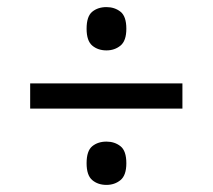

<svg xmlns="http://www.w3.org/2000/svg" viewBox="-20 -628 599 541"><path d="M280 -486Q256 -486 240 -499.5Q224 -513 224 -547Q224 -582 240 -595Q256 -608 280 -608Q303 -608 319.5 -595Q336 -582 336 -547Q336 -513 319.5 -499.5Q303 -486 280 -486ZM65 -322V-393H494V-322ZM280 -107Q256 -107 240 -120.5Q224 -134 224 -168Q224 -203 240 -216Q256 -229 280 -229Q303 -229 319.5 -216Q336 -203 336 -168Q336 -134 319.5 -120.5Q303 -107 280 -107Z"/></svg>

Font: Noto Serif Thai
Style: Bold
Weight: 700
Designer: Monotype Design Team
Foundry: Monotype Imaging Inc.
Version: Version 2.002; ttfautohint (v1.8.4.7-5d5b)